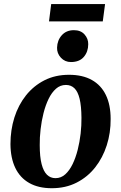

<svg xmlns="http://www.w3.org/2000/svg" viewBox="-20 -932 608 964"><path d="M326.5 -556.5Q394.5 -556.5 441 -530.5Q487.5 -504.5 511.5 -455Q535.5 -405.5 535.5 -334.5Q536 -265 516 -202.5Q496 -140 457.8 -91.5Q419.5 -43 364.5 -15Q309.5 13 240 13Q173 13 126.8 -13.2Q80.5 -39.5 56.8 -89Q33 -138.5 32.5 -208.5Q32.5 -279 52.2 -341.8Q72 -404.5 110.2 -452.8Q148.5 -501 203 -528.8Q257.5 -556.5 326.5 -556.5ZM311 -505.5Q282.5 -505.5 261 -486.5Q239.5 -467.5 224 -435.5Q208.5 -403.5 198.5 -364Q188.5 -324.5 183.8 -282.8Q179 -241 179.5 -203.5Q179.5 -144.5 189 -108Q198.5 -71.5 216 -54.5Q233.5 -37.5 258.5 -37.5Q286.5 -37.5 307.8 -56.8Q329 -76 344.5 -108Q360 -140 370 -179.5Q380 -219 384.8 -260.8Q389.5 -302.5 389 -340.5Q388.5 -399.5 379.8 -435.8Q371 -472 353.8 -488.8Q336.5 -505.5 311 -505.5ZM336 -620.5Q306 -620.5 285.8 -642.2Q265.5 -664 266.5 -693Q267.5 -729.5 290.2 -755Q313 -780.5 351 -780.5Q385.5 -780.5 404.5 -759Q423.5 -737.5 423 -710Q423 -672.5 401 -646.5Q379 -620.5 336 -620.5ZM237 -911.5H507.5L496 -824.5H226Z"/></svg>

Font: Merriweather 48pt
Style: Bold Italic
Weight: 700
Italic angle: -7.8°
Version: Version 2.101